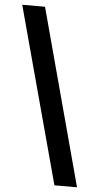

<svg xmlns="http://www.w3.org/2000/svg" viewBox="-58 -776 474 918"><g transform="rotate(5 179.0 -316.5)"><path d="M10.7 -740.2H120.1L347.7 106.4H239.3Z"/></g></svg>

Font: Pretendard SemiBold
Style: Regular
Weight: 600
Designer: Base glyphs from Inter by Rasmus Andersson; Hangeul glyphs from Noto Sans CJK(Source Han Sans) by Jang Soo-young and Kan
Foundry: Kil Hyung-jin
Version: Version 1.309